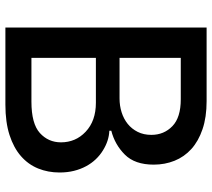

<svg xmlns="http://www.w3.org/2000/svg" viewBox="-56 -710 767 694"><g transform="rotate(90 327.0 -363.5)"><path d="M346.2 -727.3Q404.5 -727.3 447.6 -712.5Q490.8 -697.8 519.2 -672.1Q547.6 -646.3 561.6 -611.3Q575.6 -576.3 575.6 -536.2Q575.6 -468 539.4 -431.8Q503.2 -395.6 453.1 -382.8V-375.7Q489.3 -374.3 524.1 -352.6Q541.5 -342 556.1 -326.7Q570.7 -311.4 581.3 -291.7Q592 -272 598 -248Q604 -224.1 604 -195.7Q604 -154.1 589.5 -118.3Q574.9 -82.4 544.7 -56.1Q514.6 -29.8 468.4 -14.9Q422.2 0 358.7 0H79.9V-727.3ZM189.6 -94.1H348Q427.6 -94.1 461.3 -124.6Q495 -155.2 495 -201Q495 -226.9 485.6 -249.3Q476.2 -271.7 456.7 -290.1Q417.6 -327.1 351.9 -327.1H189.6ZM189.6 -412.6H336.6Q362.6 -412.6 386.4 -420.1Q410.2 -427.6 428.3 -442.1Q446.4 -456.7 457.2 -478.2Q468 -499.6 468 -527.7Q468 -573.2 436.4 -603.7Q405.2 -633.9 339.5 -633.9H189.6Z"/></g></svg>

Font: Inter P Medium
Style: Regular
Weight: 500
Designer: Rasmus Andersson
Foundry: rsms
Version: Version 3.018;git-588b23468